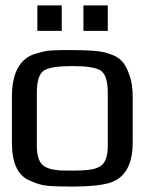

<svg xmlns="http://www.w3.org/2000/svg" viewBox="-20 -679 535 709"><path d="M470 -321V-153Q470 -28 382 -3Q336 10 247 10Q181 10 151 6.5Q121 3 86 -14Q24 -42 24 -153V-321Q24 -455 112 -481Q129 -486 142 -489Q155 -492 175.5 -493Q196 -494 204 -494Q212 -494 247 -494Q330 -494 365 -486Q373 -484 382 -481Q414 -471 430 -453.5Q446 -436 458 -402Q470 -369 470 -321ZM378 -140V-336Q378 -402 351 -419Q325 -435 247 -435Q169 -435 143 -419Q116 -402 116 -336V-140Q116 -77 149 -62Q163 -55 179 -52.5Q195 -50 205 -49.5Q215 -49 247 -49Q310 -49 333 -57Q339 -59 345 -62Q378 -77 378 -140ZM208 -565H118V-659H208ZM378 -565H288V-659H378Z"/></svg>

Font: Gamestation Display
Style: Regular
Weight: 400
Designer: Jonas Hecksher
Foundry: Jonas Hecksher, Playtypeª, e-types AS
Version: Version 1.003